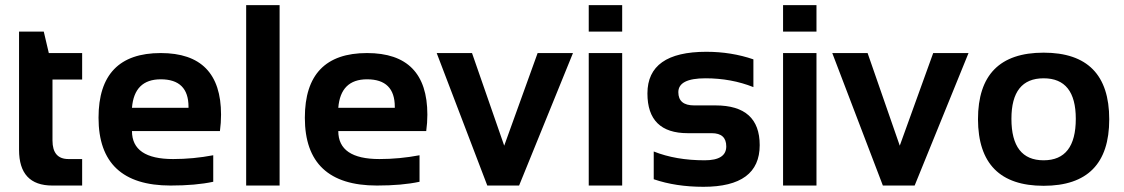

<svg xmlns="http://www.w3.org/2000/svg" viewBox="-20 -718 4349 743"><path d="M53.7 -595.7H149.4L168.9 -512.7H297.9V-410.2H183.1V-174.3Q183.1 -102.5 245.1 -102.5H297.9V0H182.6Q53.7 0 53.7 -138.2Z M602.1 -512.7Q835.4 -512.7 835.4 -274.4Q835.4 -242.7 831.1 -210.9H490.7Q490.7 -102.5 649.9 -102.5Q727.5 -102.5 805.2 -117.2V-14.6Q737.3 0 640.1 0Q361.3 0 361.3 -262.2Q361.3 -512.7 602.1 -512.7ZM490.7 -300.8H709.5V-304.7Q709.5 -411.1 602.1 -411.1Q499.5 -411.1 490.7 -300.8Z M1062 -698.2V0H932.6V-698.2Z M1400.4 -512.7Q1633.8 -512.7 1633.8 -274.4Q1633.8 -242.7 1629.4 -210.9H1289.1Q1289.1 -102.5 1448.2 -102.5Q1525.9 -102.5 1603.5 -117.2V-14.6Q1535.6 0 1438.5 0Q1159.7 0 1159.7 -262.2Q1159.7 -512.7 1400.4 -512.7ZM1289.1 -300.8H1507.8V-304.7Q1507.8 -411.1 1400.4 -411.1Q1297.9 -411.1 1289.1 -300.8Z M1669.9 -512.7H1806.6L1931.2 -154.3L2060.5 -512.7H2197.3L1988.8 0H1865.7Z M2387.7 -698.2V-595.7H2258.3V-698.2ZM2387.7 -512.7V0H2258.3V-512.7Z M2509.8 -24.4V-131.8Q2595.2 -97.7 2707 -97.7Q2790.5 -97.7 2790.5 -151.4Q2790.5 -202.6 2734.4 -202.6H2641.6Q2485.4 -202.6 2485.4 -356.4Q2485.4 -517.6 2713.4 -517.6Q2810.1 -517.6 2895.5 -488.3V-380.9Q2810.1 -415 2710 -415Q2605 -415 2605 -361.3Q2605 -310.1 2666 -310.1H2749Q2919.9 -310.1 2919.9 -156.2Q2919.9 4.9 2702.1 4.9Q2595.2 4.9 2509.8 -24.4Z M3139.6 -698.2V-595.7H3010.3V-698.2ZM3139.6 -512.7V0H3010.3V-512.7Z M3200.7 -512.7H3337.4L3461.9 -154.3L3591.3 -512.7H3728L3519.5 0H3396.5Z M4018.6 -97.7Q4143.1 -97.7 4143.1 -258.3Q4143.1 -415 4018.6 -415Q3894 -415 3894 -258.3Q3894 -97.7 4018.6 -97.7ZM3764.6 -256.3Q3764.6 -514.2 4018.6 -514.2Q4272.5 -514.2 4272.5 -256.3Q4272.5 1 4018.6 1Q3765.6 1 3764.6 -256.3Z"/></svg>

Font: Voltera
Style: Bold
Weight: 700
Designer: Bernd Montag
Version: Version 1.301